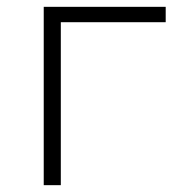

<svg xmlns="http://www.w3.org/2000/svg" viewBox="-20 -542 505 562"><path d="M108 0V-522H465V-477H158V0Z"/></svg>

Font: Montserrat Light
Style: Regular
Weight: 300
Designer: Julieta Ulanovsky
Foundry: Julieta Ulanovsky
Version: Version 9.000; ttfautohint (v1.8.4.7-5d5b)